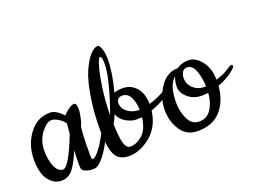

<svg xmlns="http://www.w3.org/2000/svg" viewBox="-94 -806 1349 1017"><g transform="rotate(-20 580.5 -297.5)"><path d="M281 5Q242 5 222 -11Q215 -18 215 -46.5Q215 -75 217 -123Q191 -58 165.5 -26.5Q140 5 100 5Q60 5 30 -32.5Q0 -70 0 -150.5Q0 -231 45.5 -293Q91 -355 165 -355Q197 -355 237 -313Q245 -324 265.5 -339.5Q286 -355 300.5 -355Q315 -355 315 -317Q315 -307 309.5 -278Q304 -249 297 -236Q288 -213 288 -73Q288 -46 294 -46Q311 -47 341 -88.5Q371 -130 400.5 -195Q430 -260 436.5 -260Q443 -260 443 -252Q443 -224 414 -163Q335 5 281 5ZM159 -315Q131 -315 99.5 -273.5Q68 -232 68 -176Q68 -120 84.5 -84Q101 -48 128 -48Q161 -48 225 -213Q226 -221 227.5 -240.5Q229 -260 230 -270Q221 -286 198.5 -300.5Q176 -315 159 -315Z M570 -345Q616 -345 646 -311.5Q676 -278 677 -218Q718 -230 749.5 -247Q781 -264 783 -264Q789 -264 789 -254Q789 -244 760.5 -223Q732 -202 675 -181Q663 -92 603 -43.5Q543 5 483 5Q423 5 403 -39.5Q383 -84 383 -180Q383 -276 397 -362Q411 -448 433 -497.5Q455 -547 478.5 -573.5Q502 -600 523 -600Q533 -600 541.5 -576Q550 -552 550 -517Q550 -440 522 -337Q541 -345 570 -345ZM615 -165Q607 -164 581.5 -164Q556 -164 525.5 -181.5Q495 -199 484 -230Q474 -205 461 -182Q463 -106 473 -73Q483 -40 505 -40Q540 -40 573.5 -69.5Q607 -99 615 -165ZM526 -499Q526 -541 515 -541Q506 -541 493.5 -497.5Q481 -454 470.5 -379.5Q460 -305 460 -232Q526 -419 526 -499ZM554 -309Q540 -309 531.5 -300.5Q523 -292 523 -278Q523 -247 550.5 -226.5Q578 -206 617 -206Q616 -247 601 -278Q586 -309 554 -309Z M1054 -217Q1094 -230 1109.5 -239.5Q1125 -249 1133 -254L1145 -261Q1150 -264 1153 -264Q1161 -264 1161 -255Q1161 -246 1130 -223.5Q1099 -201 1053 -183Q1046 -99 1000 -47Q954 5 869 5Q807 5 774 -44.5Q741 -94 741 -160.5Q741 -227 780.5 -286Q820 -345 882 -345Q910 -365 948.5 -365Q987 -365 1020 -324Q1053 -283 1054 -217ZM989 -166 953 -164Q907 -164 875 -191.5Q843 -219 843 -252Q843 -285 854 -309Q811 -275 811 -175Q811 -127 831 -83.5Q851 -40 894 -40Q937 -40 961 -76.5Q985 -113 989 -166ZM927 -332Q911 -332 902 -317.5Q893 -303 893 -286Q893 -249 918.5 -226Q944 -203 978 -203H990Q988 -252 973.5 -292Q959 -332 927 -332Z"/></g></svg>

Font: Cookie
Style: Regular
Weight: 400
Designer: Ania Kruk
Foundry: Ania Kruk
Version: Version 1.004